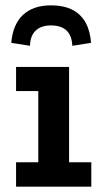

<svg xmlns="http://www.w3.org/2000/svg" viewBox="-20 -697 385 717"><path d="M40 -447H238V-91H321V0H40V-91H123V-357H40ZM170 -677Q309 -677 320 -537L250 -526Q247 -602 170 -602Q134 -602 113.5 -583Q93 -564 92 -526L22 -537Q28 -606 66 -641.5Q104 -677 170 -677Z"/></svg>

Font: Podkova
Style: Bold
Weight: 700
Designer: Ilya Yudin
Foundry: Cyreal (www.cyreal.org)
Version: Version 2.102; ttfautohint (v1.8.1.43-b0c9)